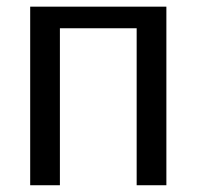

<svg xmlns="http://www.w3.org/2000/svg" viewBox="-20 -548 582 568"><path d="M472.2 -528.3V0H384.3V-464.4H157.2V0H69.3V-528.3Z"/></svg>

Font: Liberation Sans
Style: Regular
Weight: 400
Designer: Steve Matteson
Foundry: Ascender Corporation
Version: Version 2.00.1